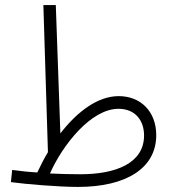

<svg xmlns="http://www.w3.org/2000/svg" viewBox="-20 -724 677 757"><path d="M288 13C476 13 596 -60 596 -191C596 -284 535 -345 448 -345C367 -345 286 -286 218 -198L200 -704H151L169 -124C154 -99 140 -72 127 -44C91 -46 58 -50 28 -54L23 -6C79 2 211 13 288 13ZM447 -295C516 -295 548 -246 548 -190C548 -81 438 -37 297 -37C257 -37 216 -38 177 -40C227 -153 339 -295 447 -295Z"/></svg>

Font: Noto Sans Arabic ExtCond Light
Style: Regular
Weight: 300
Width: 2
Designer: Monotype Design Team, Nadine Chahine, Nizar Qandah and Khaled Hosny
Foundry: Monotype Imaging Inc.
Version: Version 2.012